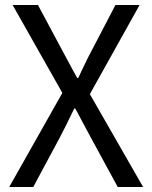

<svg xmlns="http://www.w3.org/2000/svg" viewBox="-20 -753 613 773"><path d="M17.1 0 231 -378.9 30.8 -732.9H132.8L232.9 -545.9Q247.1 -520.5 260 -495.6Q272.9 -470.7 291 -439H294.9Q310.1 -470.7 321.8 -495.6Q333.5 -520.5 347.2 -545.9L444.8 -732.9H542L341.8 -374L556.2 0H454.1L346.2 -198.2Q331.5 -225.1 316.2 -254.2Q300.8 -283.2 283.2 -315.9H278.8Q248 -251 220.2 -198.2L113.8 0Z"/></svg>

Font: `nÑOS CN Regular
Style: Regular
Weight: 400
Designer: Ryoko NISHIZUKA ¬âXZm¬º[P (kana & ideographs); Paul D. Hunt (Latin, Greek & Cyrillic); Wenlong ZHANG _ e¬á¬ü¬ô (bopomof
Foundry: Adobe Systems Incorporated
Version: Version 1.004;PS 1.004;hotconv 1.0.82;makeotf.lib2.5.63406